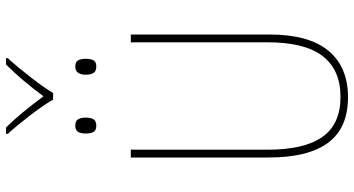

<svg xmlns="http://www.w3.org/2000/svg" viewBox="-290 -880 1180 640"><g transform="rotate(-90 300.0 -560.0)"><path d="M95 -254V-714H121V-258Q121 -136 163.5 -75.5Q206 -15 297 -15Q387 -15 433 -74.5Q479 -134 479 -258V-714H505V-252Q505 -121 451 -55.5Q397 10 296 10Q193 10 144 -56.5Q95 -123 95 -254ZM175 -864Q175 -881 180.5 -890Q186 -899 201 -899Q217 -899 222.5 -889.5Q228 -880 228 -864Q228 -848 222.5 -838.5Q217 -829 201 -829Q186 -829 180.5 -838Q175 -847 175 -864ZM371 -864Q371 -899 398 -899Q414 -899 419 -889.5Q424 -880 424 -864Q424 -848 419 -838.5Q414 -829 398 -829Q383 -829 377 -838Q371 -847 371 -864ZM174 -1124V-1130H195Q240 -1085 299 -1005Q352 -1077 405 -1130H426V-1124Q396 -1091 361.5 -1046.5Q327 -1002 310 -973H288Q271 -1003 237 -1047.5Q203 -1092 174 -1124Z"/></g></svg>

Font: Noto Sans Mono UI Thin
Style: Regular
Weight: 250
Monospace: yes
Designer: Monotype Design team
Foundry: Monotype Imaging Inc.
Version: Version 1.000